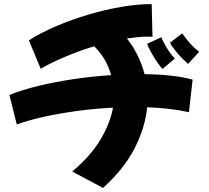

<svg xmlns="http://www.w3.org/2000/svg" viewBox="-20 -844 1019 938"><path d="M62 -236 26 -380Q87 -405 168 -424.5Q249 -444 340 -457.5Q431 -471 523 -477Q511 -520 489.5 -555.5Q468 -591 440 -618Q359 -593 288.5 -562.5Q218 -532 179 -508L121 -647Q181 -685 256.5 -717Q332 -749 413 -773Q494 -797 573 -810.5Q652 -824 721 -824L725 -664Q719 -665 712.5 -665Q706 -665 700 -665Q677 -665 651.5 -662.5Q626 -660 600 -656Q662 -577 686 -482Q755 -481 814.5 -474.5Q874 -468 921 -455L903 -296Q858 -306 806.5 -312Q755 -318 699 -320Q689 -219 636.5 -117.5Q584 -16 483 74L333 -6Q425 -84 472 -164Q519 -244 532 -318Q446 -314 361 -302.5Q276 -291 199.5 -274.5Q123 -258 62 -236ZM899 -532Q889 -540 870.5 -558.5Q852 -577 835 -598.5Q818 -620 810 -635L870 -681Q884 -660 907 -634Q930 -608 953 -591ZM774 -507Q765 -516 749 -539Q733 -562 718.5 -588Q704 -614 699 -630L768 -662Q777 -639 795.5 -609Q814 -579 834 -558Z"/></svg>

Font: Mochiy Pop P One
Style: Regular
Weight: 400
Designer: FONTDASU
Foundry: FONTDASU / Google Inc. / Adobe
Version: Version 2.000